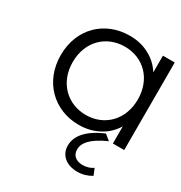

<svg xmlns="http://www.w3.org/2000/svg" viewBox="-175 -655 941 999"><g transform="rotate(30 295.0 -155.0)"><path d="M317 5C364 5 405 -6 442 -27C474 -45 500 -70 520 -103V0H588V-526H517V-426C497 -457 471 -482 440 -499C404 -520 363 -530 317 -530C167 -530 55 -423 55 -263C55 -105 167 5 317 5ZM323 -58C212 -58 127 -140 127 -263C127 -387 212 -468 323 -468C434 -468 518 -387 518 -263C518 -140 434 -58 323 -58ZM432 220C464 220 493 211 517 196L501 157C485 169 462 176 439 176C402 176 374 157 374 120C374 83 401 42 496 0L463 -27C354 19 322 76 322 126C322 182 365 220 432 220Z"/></g></svg>

Font: Montserrat Z
Style: Regular
Weight: 400
Designer: Julieta Ulanovsky
Foundry: Julieta Ulanovsky
Version: Version 8.000